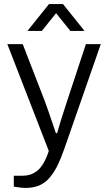

<svg xmlns="http://www.w3.org/2000/svg" viewBox="-20 -743 533 945"><path d="M115.2 -590.8 221.2 -723.1H290L396 -590.8H326.2L255.9 -678.2L186 -590.8ZM105 182.1Q87.4 182.1 47.9 175.8V122.1H86.9Q108.4 122.1 125.2 117.4Q142.1 112.8 159.7 100.3Q177.2 87.9 192.6 62.7Q208 37.6 220.2 0L16.1 -525.9H91.8L200.2 -246.1Q210.9 -218.8 254.9 -87.9H261.2Q276.9 -145 310.1 -245.1L402.8 -525.9H476.1L295.9 -8.8Q278.8 39.6 263.2 71.3Q247.6 103 225.6 129.9Q203.6 156.7 173.8 169.4Q144 182.1 105 182.1Z"/></svg>

Font: Archivo Light
Style: Regular
Weight: 300
Designer: Hector Gatti
Foundry: Omnibus-Type
Version: Version 2.001